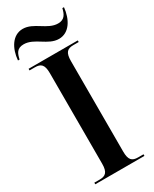

<svg xmlns="http://www.w3.org/2000/svg" viewBox="-232 -972 826 1028"><g transform="rotate(-30 181.0 -457.5)"><path d="M251 -771C315 -771 351 -834 358 -905H348C340 -871 328 -845 288 -845C222 -845 176 -915 108 -915C44 -915 8 -852 2 -781H12C19 -814 29 -841 71 -841C138 -841 183 -771 251 -771ZM29 0H333V-10H300C263 -10 246 -24 246 -77V-636C246 -690 263 -704 300 -704H333V-714H29V-704H62C98 -704 116 -691 116 -637V-77C116 -24 98 -10 62 -10H29Z"/></g></svg>

Font: Noto Serif Display SemiCondensed SemiBold
Style: Regular
Weight: 600
Width: 4
Designer: Monotype Design Team
Foundry: Monotype Imaging Inc.
Version: Version 2.009